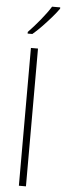

<svg xmlns="http://www.w3.org/2000/svg" viewBox="-65 -1091 352 1055"><g transform="rotate(5 111.5 -564.0)"><path d="M121 -66H82V-826H121ZM223 -1055Q207 -1032 183 -1004.5Q159 -977 133 -950Q107 -923 83 -903H57V-912Q89 -945 123 -986.5Q157 -1028 178 -1062H223Z"/></g></svg>

Font: Noto Sans Malayalam UI SemiCondensed ExtraLight
Style: Regular
Weight: 200
Width: 4
Designer: Jelle Bosma - Monotype Design Team
Foundry: Monotype Imaging Inc.
Version: Version 2.104; ttfautohint (v1.8.4.7-5d5b)